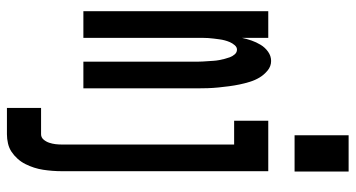

<svg xmlns="http://www.w3.org/2000/svg" viewBox="-250 -536 1001 540"><g transform="rotate(90 250.0 -265.5)"><path d="M462 -594H360V-746H462ZM11 0V-520H86V-446Q89 -460 93.5 -473Q98 -486 105.5 -498.5Q113 -511 125 -519.5Q137 -528 151 -528Q166 -528 178 -518Q190 -508 197.5 -495.5Q205 -483 209.5 -468.5Q214 -454 217 -439.5Q220 -425 222 -410Q224 -395 225.5 -380Q227 -365 227.5 -350Q228 -335 228 -320V0H153V-320Q153 -328 152.5 -335.5Q152 -343 151.5 -351Q151 -359 150.5 -366.5Q150 -374 148.5 -382Q147 -390 145 -397.5Q143 -405 140.5 -412Q138 -419 132.5 -425.5Q127 -432 119 -432Q112 -432 106.5 -425.5Q101 -419 98 -412Q95 -405 93 -397.5Q91 -390 90 -382Q89 -374 88 -366.5Q87 -359 86.5 -351Q86 -343 86 -335.5Q86 -328 86 -320V0ZM283 215V119H357Q366 119 372 112Q378 105 381 96Q384 87 385 78Q386 69 386 60V-424H319V-520H461V60Q461 73 460 86.5Q459 100 457 113Q455 126 451 138.5Q447 151 441 163Q435 175 426 185Q417 195 406.5 202Q396 209 383 212Q370 215 357 215Z"/></g></svg>

Font: Iosevka SS04
Style: Bold
Weight: 700
Monospace: yes
Designer: Belleve Invis
Foundry: Belleve Invis
Version: Version 19.0.0; ttfautohint (v1.8.4)